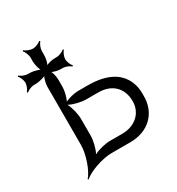

<svg xmlns="http://www.w3.org/2000/svg" viewBox="-177 -565 636 691"><g transform="rotate(-30 141.5 -219.5)"><path d="M60 -24C70 -42 77 -73 77 -92V-162C77 -181 70 -212 60 -230C78 -220 109 -213 128 -213H179C232 -213 270 -181 270 -124C270 -75 232 -41 179 -41H128C109 -41 78 -34 60 -24ZM-44 -342 -41 -339C-35 -345 -19 -352 -9 -352H-1C10 -352 28 -356 39 -361C34 -350 30 -333 30 -322V-80C30 -42 9 18 -11 38L-8 41C12 21 72 0 110 0H189C263 0 316 -48 314 -124C314 -141 320 -254 158 -254H118C102 -254 78 -248 64 -241C71 -255 77 -279 77 -295V-324C77 -335 74 -351 69 -361C79 -356 95 -353 106 -353H113C123 -353 139 -346 145 -340L148 -343C142 -349 135 -365 135 -376C135 -386 142 -402 148 -408L145 -411C139 -405 123 -398 113 -398H106C95 -398 79 -395 69 -390C74 -400 77 -416 77 -427V-444C77 -455 84 -471 90 -477L87 -480C81 -474 65 -467 54 -467C42 -467 26 -474 20 -480L17 -477C23 -471 30 -455 30 -444V-428C30 -417 34 -399 39 -388C28 -393 10 -397 -1 -397H-9C-19 -397 -35 -404 -41 -410L-44 -407C-38 -401 -31 -385 -31 -375C-31 -364 -38 -348 -44 -342Z"/></g></svg>

Font: Armata Saber
Style: Rg
Weight: 400
Designer: Jasper
Foundry: Cannot Into Space Fonts
Version: Version 0.970